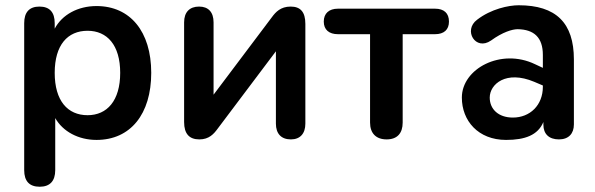

<svg xmlns="http://www.w3.org/2000/svg" viewBox="-20 -522 2264 730"><path d="M131 188C170 188 190 166 190 125V-73C219 -22 278 10 347 10C476 10 555 -88 555 -245C555 -402 475 -499 347 -499C276 -499 216 -466 188 -413V-434C188 -475 169 -497 130 -497C91 -497 72 -475 72 -434V125C72 166 91 188 131 188ZM313 -84C237 -84 188 -139 188 -245C188 -351 237 -405 313 -405C387 -405 437 -351 437 -245C437 -139 387 -84 313 -84Z M738 8C775 8 793 -13 807 -32L1029 -327V-52C1029 -14 1049 8 1086 8C1121 8 1141 -14 1141 -52V-431C1141 -477 1122 -497 1085 -497C1047 -497 1028 -476 1014 -457L792 -162V-437C792 -476 772 -497 737 -497C701 -497 680 -476 680 -437V-58C680 -13 700 8 738 8Z M1450 8C1490 8 1511 -15 1511 -56V-392H1634C1668 -392 1687 -409 1687 -440C1687 -472 1668 -489 1634 -489H1265C1231 -489 1211 -471 1211 -440C1211 -409 1231 -392 1265 -392H1387V-56C1387 -15 1410 8 1450 8Z M1904 10C1976 10 2025 -8 2046 -58V-48C2046 -13 2067 8 2105 8C2142 8 2162 -14 2162 -49V-296C2162 -435 2094 -502 1952 -502C1914 -502 1847 -488 1794 -447C1740 -407 1788 -327 1847 -368C1891 -400 1928 -411 1948 -411C2010 -410 2044 -380 2044 -313V-264L2014 -278C1885 -340 1736 -261 1736 -151C1736 -63 1798 10 1904 10ZM1842 -151C1842 -202 1904 -256 2011 -211L2044 -197V-192C2044 -122 1995 -75 1930 -75C1875 -75 1842 -107 1842 -151Z"/></svg>

Font: SN Pro SemiBold
Style: Regular
Weight: 600
Designer: Tobias Whetton
Foundry: Supernotes
Version: Version 1.003;Glyphs 3.3 (3324)